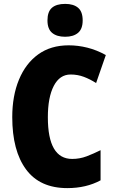

<svg xmlns="http://www.w3.org/2000/svg" viewBox="-20 -957 590 987"><path d="M343 -574Q287 -574 256.5 -515.5Q226 -457 226 -354Q226 -140 351 -140Q390 -140 425.5 -153.5Q461 -167 497 -185V-30Q423 10 326 10Q185 10 114 -86Q43 -182 43 -355Q43 -464 77.5 -547.5Q112 -631 176.5 -677.5Q241 -724 333 -724Q381 -724 429 -712Q477 -700 524 -674L474 -530Q443 -550 411 -562Q379 -574 343 -574ZM315 -937Q358 -937 381.5 -917Q405 -897 405 -852Q405 -808 381 -788Q357 -768 315 -768Q272 -768 248 -788Q224 -808 224 -852Q224 -897 247 -917Q270 -937 315 -937Z"/></svg>

Font: Noto Sans Lao Condensed Black
Style: Regular
Weight: 900
Width: 3
Designer: Monotype Design Team
Foundry: Monotype Imaging Inc.
Version: Version 2.003; ttfautohint (v1.8.4.7-5d5b)